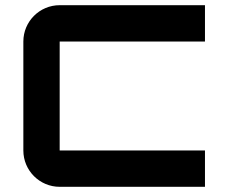

<svg xmlns="http://www.w3.org/2000/svg" viewBox="-20 -720 880 740"><path d="M70 -560V-140C70 -62.7 132.7 0 210 0H770V-140H210V-560H770V-700H210C132.7 -700 70 -637.3 70 -560Z"/></svg>

Font: Abstante
Style: Regular
Weight: 500
Designer: Valerio Brotto (Silverblur_type)
Version: Version 1.000;Glyphs 3.1.2 (3151)